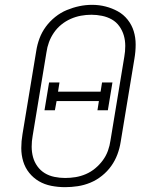

<svg xmlns="http://www.w3.org/2000/svg" viewBox="-20 -766 640 794"><path d="M249 8Q220 8 192 2.5Q164 -3 141 -16.5Q118 -30 101 -51Q84 -72 76 -98.5Q68 -125 68 -153.5Q68 -182 73 -211L130 -556Q134 -582 143.5 -607.5Q153 -633 169.5 -655.5Q186 -678 208.5 -696Q231 -714 256.5 -724.5Q282 -735 308 -740.5Q334 -746 361 -746Q390 -746 417 -739Q444 -732 467.5 -719Q491 -706 508 -684.5Q525 -663 533 -637Q541 -611 541 -582Q541 -553 536 -524L479 -179Q475 -153 465.5 -127.5Q456 -102 440 -79.5Q424 -57 401.5 -39Q379 -21 353.5 -10.5Q328 0 301.5 4Q275 8 249 8ZM249 -30Q271 -30 292.5 -33.5Q314 -37 335 -46Q356 -55 374 -70Q392 -85 405.5 -103.5Q419 -122 426.5 -143Q434 -164 437 -186L494 -531Q498 -553 498 -576Q498 -599 492 -619.5Q486 -640 473.5 -657.5Q461 -675 442.5 -685.5Q424 -696 402 -700.5Q380 -705 358 -705Q336 -705 314.5 -701Q293 -697 272.5 -688Q252 -679 234 -664.5Q216 -650 203 -631Q190 -612 182.5 -591.5Q175 -571 172 -549L115 -204Q111 -182 111 -159.5Q111 -137 116.5 -116.5Q122 -96 134.5 -78.5Q147 -61 165 -50Q183 -39 205 -34.5Q227 -30 249 -30ZM426 -310H383L389 -348H214L207 -310H164L183 -425H226L220 -387H396L402 -425H445Z"/></svg>

Font: Iosevka Slab XLtEx
Style: Italic
Weight: 200
Width: 7
Italic angle: -9°
Monospace: yes
Designer: Belleve Invis
Foundry: Belleve Invis
Version: Version 11.1.0; ttfautohint (v1.8.3)